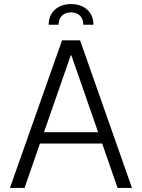

<svg xmlns="http://www.w3.org/2000/svg" viewBox="-20 -927 700 947"><path d="M101 0 177 -219H484L560 0H631L375 -728H286L29 0ZM197 -275 329 -654H332L464 -275ZM220 -805H269C269 -842 292 -866 331 -866C368 -866 391 -842 391 -805H441C441 -866 397 -907 331 -907C264 -907 220 -866 220 -805Z"/></svg>

Font: Wafeq Light
Style: Regular
Weight: 300
Designer: Rasmus Andersson & Azza Alameddine
Foundry: Google & TypeTogether
Version: Version 3.000;January 28, 2025;FontCreator 15.0.0.3014 64-bi